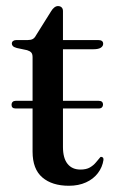

<svg xmlns="http://www.w3.org/2000/svg" viewBox="-20 -586 375 616"><path d="M17 -250Q17 -255.5 20.5 -259Q24 -262.5 30 -262.5H297Q310.5 -262.5 310.5 -250Q310.5 -245 307 -241.5Q303.5 -238 297 -238H30Q17 -238 17 -250ZM67 -425 34 -432Q25 -434.5 21.5 -438Q18 -441.5 18 -446Q18 -451.5 22 -454.5Q26 -457.5 32.5 -457.5H69Q79 -457.5 85 -460.8Q91 -464 95.5 -472.5L144 -550Q148.5 -557.5 154.2 -562Q160 -566.5 166 -566.5Q173.5 -566.5 177.8 -562.2Q182 -558 182 -550.5V-114.5Q182 -78.5 196.8 -60.2Q211.5 -42 238 -42Q257 -42 268.5 -48.8Q280 -55.5 287.8 -65Q295.5 -74.5 302.5 -82.5Q306.5 -83.5 309.5 -81Q312.5 -78.5 312 -73Q308.5 -49.5 294 -30.5Q279.5 -11.5 255.8 -0.8Q232 10 201 10Q147 10 115.8 -16.8Q84.5 -43.5 84.5 -99.5V-402.5Q84.5 -412.5 80.5 -417.2Q76.5 -422 67 -425ZM142 -428 143 -457.5H295Q303 -457.5 307 -454.5Q311 -451.5 311 -445.5Q311 -438 303.5 -433Q296 -428 279.5 -428Z"/></svg>

Font: Fraunces 60pt
Style: Regular
Weight: 400
Version: Version 1.000;[b76b70a41]